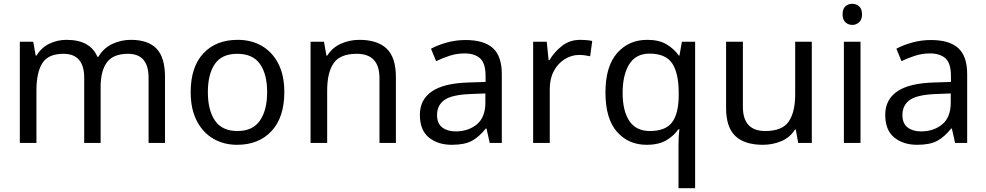

<svg xmlns="http://www.w3.org/2000/svg" viewBox="-20 -757 5224 1017"><path d="M673 -546Q764 -546 809 -499.5Q854 -453 854 -349V0H767V-345Q767 -472 658 -472Q580 -472 546.5 -427Q513 -382 513 -296V0H426V-345Q426 -472 316 -472Q235 -472 204 -422Q173 -372 173 -278V0H85V-536H156L169 -463H174Q199 -505 241.5 -525.5Q284 -546 332 -546Q458 -546 496 -456H501Q528 -502 574.5 -524Q621 -546 673 -546Z M1486 -269Q1486 -136 1418.5 -63Q1351 10 1236 10Q1165 10 1109.5 -22.5Q1054 -55 1022 -117.5Q990 -180 990 -269Q990 -402 1057 -474Q1124 -546 1239 -546Q1312 -546 1367.5 -513.5Q1423 -481 1454.5 -419.5Q1486 -358 1486 -269ZM1081 -269Q1081 -174 1118.5 -118.5Q1156 -63 1238 -63Q1319 -63 1357 -118.5Q1395 -174 1395 -269Q1395 -364 1357 -418Q1319 -472 1237 -472Q1155 -472 1118 -418Q1081 -364 1081 -269Z M1883 -546Q1979 -546 2028 -499.5Q2077 -453 2077 -349V0H1990V-343Q1990 -472 1870 -472Q1781 -472 1747 -422Q1713 -372 1713 -278V0H1625V-536H1696L1709 -463H1714Q1740 -505 1786 -525.5Q1832 -546 1883 -546Z M2446 -545Q2544 -545 2591 -502Q2638 -459 2638 -365V0H2574L2557 -76H2553Q2518 -32 2479.5 -11Q2441 10 2373 10Q2300 10 2252 -28.5Q2204 -67 2204 -149Q2204 -229 2267 -272.5Q2330 -316 2461 -320L2552 -323V-355Q2552 -422 2523 -448Q2494 -474 2441 -474Q2399 -474 2361 -461.5Q2323 -449 2290 -433L2263 -499Q2298 -518 2346 -531.5Q2394 -545 2446 -545ZM2472 -259Q2372 -255 2333.5 -227Q2295 -199 2295 -148Q2295 -103 2322.5 -82Q2350 -61 2393 -61Q2461 -61 2506 -98.5Q2551 -136 2551 -214V-262Z M3054 -546Q3069 -546 3086.5 -544.5Q3104 -543 3117 -540L3106 -459Q3093 -462 3077.5 -464Q3062 -466 3048 -466Q3007 -466 2971 -443.5Q2935 -421 2913.5 -380.5Q2892 -340 2892 -286V0H2804V-536H2876L2886 -438H2890Q2916 -482 2957 -514Q2998 -546 3054 -546Z M3574 11Q3574 -7 3575 -31Q3576 -55 3579 -72H3573Q3550 -38 3509.5 -14Q3469 10 3405 10Q3308 10 3247.5 -59.5Q3187 -129 3187 -267Q3187 -405 3248.5 -475.5Q3310 -546 3408 -546Q3471 -546 3511 -522Q3551 -498 3575 -463H3579L3592 -536H3662V240H3574ZM3422 -63Q3505 -63 3539.5 -108.5Q3574 -154 3575 -248V-266Q3575 -368 3541 -420.5Q3507 -473 3420 -473Q3348 -473 3313 -416.5Q3278 -360 3278 -265Q3278 -170 3313.5 -116.5Q3349 -63 3422 -63Z M4280 -536V0H4208L4195 -71H4191Q4165 -29 4119 -9.5Q4073 10 4021 10Q3924 10 3875 -36.5Q3826 -83 3826 -185V-536H3915V-191Q3915 -63 4034 -63Q4123 -63 4157.5 -113Q4192 -163 4192 -257V-536Z M4495 -737Q4515 -737 4530.5 -723.5Q4546 -710 4546 -681Q4546 -653 4530.5 -639Q4515 -625 4495 -625Q4473 -625 4458 -639Q4443 -653 4443 -681Q4443 -710 4458 -723.5Q4473 -737 4495 -737ZM4538 -536V0H4450V-536Z M4911 -545Q5009 -545 5056 -502Q5103 -459 5103 -365V0H5039L5022 -76H5018Q4983 -32 4944.5 -11Q4906 10 4838 10Q4765 10 4717 -28.5Q4669 -67 4669 -149Q4669 -229 4732 -272.5Q4795 -316 4926 -320L5017 -323V-355Q5017 -422 4988 -448Q4959 -474 4906 -474Q4864 -474 4826 -461.5Q4788 -449 4755 -433L4728 -499Q4763 -518 4811 -531.5Q4859 -545 4911 -545ZM4937 -259Q4837 -255 4798.5 -227Q4760 -199 4760 -148Q4760 -103 4787.5 -82Q4815 -61 4858 -61Q4926 -61 4971 -98.5Q5016 -136 5016 -214V-262Z"/></svg>

Font: Noto Sans Zanabazar Square
Style: Regular
Weight: 400
Version: Version 2.005; ttfautohint (v1.8.4.7-5d5b)